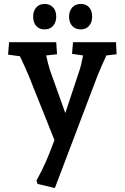

<svg xmlns="http://www.w3.org/2000/svg" viewBox="-20 -708 632 973"><path d="M170 224 165 207Q193 155 210.5 116Q228 77 256 2L124 -328Q108 -366 81 -423L21 -431L26 -494H265L269 -433L214 -427Q223 -385 233 -353L311 -135L382 -349Q391 -375 401 -427L345 -435L350 -494H568L571 -433L519 -427Q494 -373 474 -324L258 245ZM330 -624Q330 -652 346 -670Q362 -688 389 -688Q416 -688 431.5 -671Q447 -654 447 -624Q447 -595 431.5 -577Q416 -559 389 -559Q362 -559 346 -576.5Q330 -594 330 -624ZM148 -624Q148 -652 163.5 -670Q179 -688 206 -688Q233 -688 249 -670.5Q265 -653 265 -624Q265 -595 249 -577Q233 -559 206 -559Q179 -559 163.5 -576.5Q148 -594 148 -624Z"/></svg>

Font: Andada Pro
Style: Bold
Weight: 700
Designer: Carolina Giovagnoli
Foundry: Huerta Tipografica
Version: Version 3.005; ttfautohint (v1.8.4)